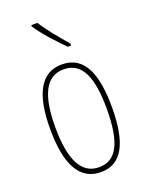

<svg xmlns="http://www.w3.org/2000/svg" viewBox="-146 -835 696 916"><g transform="rotate(-20 202.5 -376.5)"><path d="M162 -763H131V-756C164 -705 222 -644 260 -606H276V-617C237 -663 197 -708 162 -763ZM359 -264C359 -433 317 -537 203 -537C97 -537 46 -444 46 -266C46 -80 100 10 205 10C308 10 359 -77 359 -264ZM72 -266C72 -424 111 -512 203 -512C300 -512 333 -418 333 -265C333 -94 293 -15 204 -15C114 -15 72 -102 72 -266Z"/></g></svg>

Font: Noto Sans Bengali ExtraCondensed Thin
Style: Regular
Weight: 100
Width: 2
Designer: Joana Ranito - Universal Thirst; Jelle Bosma - Monotype Design Team
Foundry: Universal Thirst ehf.
Version: Version 3.000